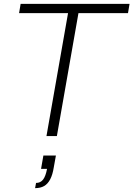

<svg xmlns="http://www.w3.org/2000/svg" viewBox="-20 -706 692 996"><path d="M221 0 333 -638H79L87 -686H652L644 -638H387L275 0ZM162 270 167 243Q190 243 203.5 225.5Q217 208 224 170H193L205 101H270L259 162Q253 200 240.5 224Q228 248 209 259Q190 270 162 270Z"/></svg>

Font: Archivo SemiBold Thin
Style: Italic
Weight: 250
Italic angle: -10°
Version: Version 2.001